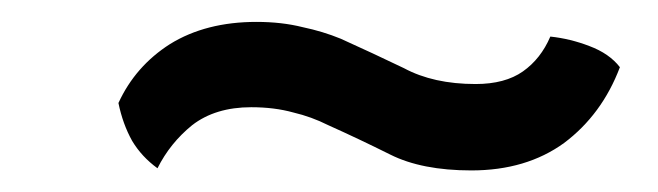

<svg xmlns="http://www.w3.org/2000/svg" viewBox="-20 -365 610 178"><path d="M126 -209Q137.7 -232.4 158.2 -249Q179.7 -265.6 212.9 -265.6Q234.4 -265.6 252 -260.7Q268.6 -256.8 284.2 -249Q312.5 -236.3 341.8 -221.7Q371.1 -207 417 -207Q467.8 -207 502.9 -232.4Q538.1 -258.8 554.7 -302.7Q544.9 -315.4 526.4 -322.3Q508.8 -329.1 490.2 -331.1Q481.4 -310.5 464.8 -298.8Q448.2 -287.1 420.9 -287.1Q381.8 -287.1 354.5 -301.8Q326.2 -315.4 295.9 -329.1Q279.3 -335.9 260.7 -339.8Q241.2 -344.7 217.8 -344.7Q170.9 -344.7 137.7 -324.2Q105.5 -303.7 89.8 -269.5Q93.8 -250 102.5 -234.4Q111.3 -219.7 126 -209Z"/></svg>

Font: cl
Style: Italic
Weight: 400
Designer: Mitja Miklavcic
Version: Version 7.504; 2011; Build 1022